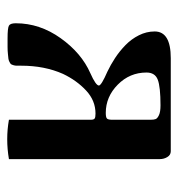

<svg xmlns="http://www.w3.org/2000/svg" viewBox="0 -502 507 548"><g transform="rotate(90 254.0 -228.5)"><path d="M46.9 -19.5Q46.9 -87.9 89.4 -147.5Q131.8 -207 189.5 -232.4Q224.6 -248 224.6 -256.8Q224.6 -263.7 184.6 -281.2Q166 -290 146.5 -302.7Q127 -315.4 109.4 -332.5Q91.8 -349.6 81.1 -371.1Q70.3 -392.6 70.3 -416Q70.3 -461.9 146.5 -461.9H412.1Q422.9 -461.9 428.7 -452.1Q434.6 -442.4 434.6 -430.7V0Q406.2 4.9 377.9 4.9Q349.6 4.9 322.3 0V-233.4Q322.3 -242.2 318.8 -244.6Q315.4 -247.1 304.7 -247.1Q267.6 -247.1 238.8 -220.2Q210 -193.4 191.4 -154.3Q168 -101.6 168 -35.2Q168 -26.4 168 -22Q168 -17.6 166.5 -12.7Q165 -7.8 163.6 -5.9Q162.1 -3.9 157.2 -1.5Q152.3 1 147.9 1.5Q143.6 2 134.3 2.9Q125 3.9 115.2 3.9Q105.5 3.9 89.8 3.9Q60.5 3.9 53.7 0Q46.9 -3.9 46.9 -19.5ZM187.5 -392.6Q187.5 -344.7 222.2 -310.5Q256.8 -276.4 302.7 -276.4Q316.4 -276.4 319.3 -280.3Q322.3 -284.2 322.3 -294.9V-404.3Q322.3 -414.1 320.3 -418.9Q318.4 -423.8 309.1 -428.2Q299.8 -432.6 281.2 -432.6Q228.5 -432.6 208 -424.8Q187.5 -417 187.5 -392.6Z"/></g></svg>

Font: Monomakh Unicode TT
Style: Medium
Weight: 500
Designer: Alexey Kryukov, Aleksandr Andreev
Version: Version 1.1